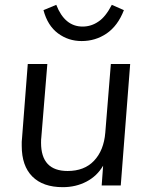

<svg xmlns="http://www.w3.org/2000/svg" viewBox="-20 -768 617 795"><path d="M519 -503 480 0H401L407 -82Q382 -39 338 -16Q294 7 240 7Q158 7 114 -37Q70 -81 70 -164Q70 -174 70 -181Q70 -188 71 -193L95 -503H176L151 -198Q150 -193 150 -177Q150 -60 260 -60Q329 -60 369 -102Q410 -145 416 -219L439 -503ZM318 -598Q263 -598 220 -630Q177 -662 160 -726L213 -748Q248 -658 322 -658Q358 -658 388 -679Q417 -698 443 -748L493 -726Q468 -661 421 -629Q375 -598 318 -598Z"/></svg>

Font: PRinguin Sans
Style: Italic
Weight: 400
Designer: Vernon Adams
Foundry: Vernon Adams
Version: ""